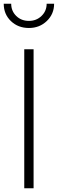

<svg xmlns="http://www.w3.org/2000/svg" viewBox="-31 -1009 310 1029"><path d="M99 -745H149V0H99ZM-11 -989H29Q29 -950 56 -923.5Q83 -897 124 -897Q164 -897 191.5 -923.5Q219 -950 219 -989H259Q259 -934 220 -896.5Q181 -859 124 -859Q66 -859 27.5 -896Q-11 -933 -11 -989Z"/></svg>

Font: Eudoxus Sans ExtraLight
Style: Regular
Weight: 200
Designer: Stijn de Vries
Foundry: tokotype
Version: Version 2.005